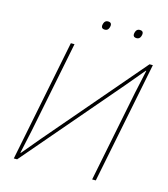

<svg xmlns="http://www.w3.org/2000/svg" viewBox="-125 -966 930 1063"><g transform="rotate(15 340.0 -434.0)"><path d="M356 -819Q336 -819 336 -836Q336 -842 339 -851Q345 -868 362 -868Q382 -868 382 -851Q382 -845 379 -836Q373 -819 356 -819ZM538 -819Q518 -819 518 -836Q518 -842 521 -851Q527 -868 544 -868Q564 -868 564 -851Q564 -845 561 -836Q555 -819 538 -819ZM54 0 194 -698H215L110 -174L81 -40H84L171 -144L645 -698H664L524 0H503L608 -524L637 -658H634L547 -554L73 0Z"/></g></svg>

Font: IBM Plex Sans Thin
Style: Italic
Weight: 100
Italic angle: -11.31°
Designer: Mike Abbink, Paul van der Laan, Pieter van Rosmalen
Foundry: Bold Monday
Version: Version 3.0